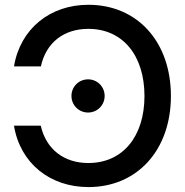

<svg xmlns="http://www.w3.org/2000/svg" viewBox="-20 -759 764 791"><path d="M344.2 11.7C545.4 11.7 684.1 -140.6 684.1 -363.3C684.1 -587.4 545.4 -739.3 344.2 -739.3C186 -739.3 63.5 -640.6 37.6 -485.4H148.4C169.9 -584.5 244.1 -640.1 343.8 -640.1C487.3 -640.1 575.2 -528.8 575.2 -363.3C575.2 -198.7 487.3 -87.4 343.8 -87.4C245.1 -87.4 170.4 -142.6 147.9 -241.2H37.6C63 -86.4 186 11.7 344.2 11.7ZM342.8 -295.4C380.9 -295.4 411.1 -325.7 411.1 -363.8C411.1 -401.9 380.9 -432.1 342.8 -432.1C304.7 -432.1 274.4 -401.9 274.4 -363.8C274.4 -325.7 304.7 -295.4 342.8 -295.4Z"/></svg>

Font: Inteeer Medium
Style: Regular
Weight: 500
Designer: Rasmus Andersson
Foundry: rsms
Version: Version 4.001;Glyphs 3.4 (3402)